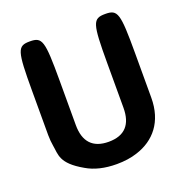

<svg xmlns="http://www.w3.org/2000/svg" viewBox="-129 -827 916 954"><g transform="rotate(-20 329.0 -350.5)"><path d="M329 -108C245 -108 203 -154 203 -242V-477C203 -689 196 -711 130 -711C64 -711 57 -689 57 -477V-242C57 -221 59 -202 62 -184C71 -136 59 -91 170 -28C212 -3 265 10 329 10C368 10 405 5 438 -6C535 -37 602 -114 602 -242V-477C602 -689 595 -711 529 -711C462 -711 455 -689 455 -477V-242C455 -154 414 -108 329 -108Z"/></g></svg>

Font: Asimov Print
Style: A
Weight: 500
Designer: Google
Version: Version 2.000980: 2014